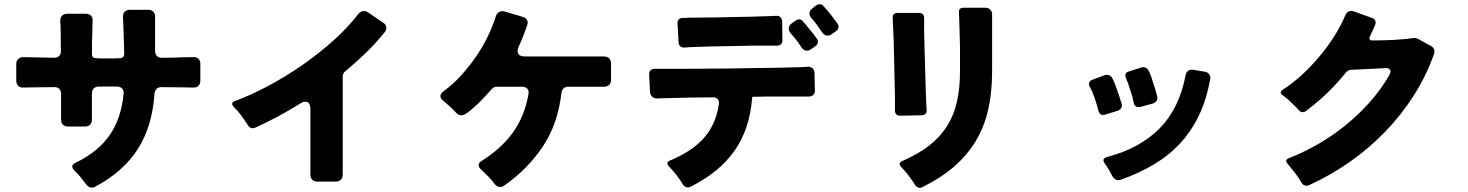

<svg xmlns="http://www.w3.org/2000/svg" viewBox="-20 -850 7040 921"><path d="M394 35Q387 27 380.5 18Q374 9 366 -1Q359 -9 352.5 -16Q346 -23 339 -30Q312 -55 344 -70Q451 -122 506.5 -202.5Q562 -283 573 -401Q575 -416 565.5 -425.5Q556 -435 541 -435H454Q439 -435 430 -426Q421 -417 421 -402V-276Q421 -261 412 -252Q403 -243 388 -243H306Q291 -243 282 -252Q273 -261 273 -276V-400Q273 -415 264 -424Q255 -433 240 -432L146 -431Q131 -431 117.5 -430.5Q104 -430 93 -430Q77 -429 67.5 -438Q58 -447 58 -463V-543Q58 -558 67.5 -567Q77 -576 92 -576Q102 -576 114 -575.5Q126 -575 140 -575Q163 -574 188 -574Q213 -574 239 -573Q254 -572 263.5 -581.5Q273 -591 272 -606L271 -705Q271 -716 270.5 -726.5Q270 -737 269 -747Q268 -764 277 -774Q286 -784 303 -784H391Q408 -784 417 -774.5Q426 -765 424 -748Q424 -738 423.5 -727Q423 -716 423 -704Q422 -681 421.5 -653Q421 -625 421 -590Q421 -571 440 -571L459 -570H534L555 -571Q565 -571 570.5 -577Q576 -583 576 -592Q575 -617 574.5 -642Q574 -667 573 -692Q572 -712 571.5 -731.5Q571 -751 570 -768Q569 -784 578 -793.5Q587 -803 603 -803H691Q706 -803 715 -794Q724 -785 724 -770V-605Q724 -590 733 -581Q742 -572 757 -573Q781 -573 804 -573.5Q827 -574 849 -575L908 -576Q923 -577 932 -568Q941 -559 941 -544V-463Q941 -447 931.5 -438Q922 -429 906 -430Q894 -430 880 -430.5Q866 -431 850 -431L755 -432Q741 -433 732 -424Q723 -415 721 -401Q711 -246 642 -136.5Q573 -27 436 46Q429 50 420 50Q405 50 394 35Z M1469 -12V-325Q1469 -362 1445 -362Q1432 -362 1418 -352Q1312 -286 1205 -238Q1182 -228 1169 -250Q1157 -268 1145 -285Q1133 -302 1119 -319Q1114 -324 1109.5 -328.5Q1105 -333 1101 -338Q1084 -356 1106 -365Q1182 -393 1265 -437Q1348 -481 1427.5 -536Q1507 -591 1577.5 -654Q1648 -717 1699 -783Q1710 -797 1726 -797Q1736 -797 1745 -791L1818 -741Q1831 -733 1833 -720Q1835 -707 1825 -695Q1783 -643 1735 -596.5Q1687 -550 1636 -508Q1624 -498 1624 -483V-12Q1624 3 1615 12Q1606 21 1591 21H1502Q1487 21 1478 12Q1469 3 1469 -12Z M2353 33Q2339 14 2323 -2.5Q2307 -19 2290 -35Q2260 -60 2293 -80Q2384 -137 2440 -214Q2496 -291 2515 -398Q2518 -415 2509.5 -424.5Q2501 -434 2484 -434H2363Q2348 -434 2338 -422Q2330 -413 2311 -392Q2292 -371 2270 -350Q2248 -329 2227 -313Q2206 -297 2194 -297Q2180 -297 2169 -308Q2155 -324 2139.5 -338Q2124 -352 2107 -366Q2093 -377 2092.5 -388.5Q2092 -400 2106 -411Q2149 -442 2187.5 -483.5Q2226 -525 2259 -572Q2292 -619 2317.5 -670.5Q2343 -722 2359 -773Q2364 -787 2375 -793Q2386 -799 2400 -795L2488 -769Q2502 -765 2508 -754Q2514 -743 2509 -729Q2500 -703 2490 -677.5Q2480 -652 2469 -628Q2458 -605 2466 -592Q2474 -579 2499 -579H2878Q2893 -579 2902 -570Q2911 -561 2911 -546V-467Q2911 -452 2902 -443Q2893 -434 2878 -434H2706Q2692 -434 2683.5 -426Q2675 -418 2673 -404Q2657 -259 2586 -150.5Q2515 -42 2398 41Q2389 47 2380 47Q2364 47 2353 33Z M3922 -697Q3911 -714 3899 -730.5Q3887 -747 3873 -762Q3862 -775 3863 -788Q3864 -801 3878 -811L3895 -824Q3903 -830 3912 -830Q3923 -830 3930 -821Q3934 -817 3937.5 -812.5Q3941 -808 3946 -803Q3956 -792 3965 -780Q3974 -768 3983 -756Q3987 -751 3990.5 -746Q3994 -741 3998 -736Q4004 -727 4002 -717Q4000 -707 3991 -701L3971 -687Q3960 -679 3950 -679Q3933 -679 3922 -697ZM3235 -648 3230 -738Q3229 -750 3236 -757Q3243 -764 3255 -764Q3261 -764 3268 -764Q3275 -764 3283 -765L3373 -766Q3399 -766 3426 -766.5Q3453 -767 3481 -768L3589 -770Q3642 -772 3678 -773L3705 -774Q3716 -775 3723.5 -767.5Q3731 -760 3732 -748L3733 -658Q3734 -645 3726.5 -638Q3719 -631 3706 -631H3591L3383 -627L3294 -624Q3286 -623 3278.5 -623Q3271 -623 3265 -622Q3237 -620 3235 -648ZM3823 -625Q3802 -658 3774 -689Q3763 -702 3763.5 -715Q3764 -728 3778 -738L3796 -751Q3804 -757 3813 -757Q3824 -757 3831 -748Q3835 -744 3838.5 -739.5Q3842 -735 3847 -730L3884 -684Q3888 -678 3891.5 -673.5Q3895 -669 3899 -664Q3905 -655 3903 -645Q3901 -635 3892 -629L3872 -615Q3861 -607 3851 -607Q3834 -607 3823 -625ZM3256 35Q3245 17 3232.5 0Q3220 -17 3206 -33Q3201 -38 3197 -42.5Q3193 -47 3189 -52Q3171 -70 3194 -80Q3242 -100 3281.5 -125Q3321 -150 3351 -182Q3381 -214 3400.5 -255Q3420 -296 3428 -348Q3431 -365 3422.5 -374.5Q3414 -384 3397 -383Q3369 -383 3342.5 -382.5Q3316 -382 3290 -382L3171 -379Q3160 -379 3151 -378.5Q3142 -378 3134 -378Q3118 -377 3108.5 -386Q3099 -395 3098 -410L3094 -490Q3092 -520 3123 -520H3268L3411 -521Q3449 -521 3488 -521.5Q3527 -522 3565 -523L3710 -525Q3778 -527 3824 -528L3856 -530Q3870 -530 3878.5 -521.5Q3887 -513 3887 -499L3889 -416Q3889 -402 3881 -394.5Q3873 -387 3859 -387H3731Q3702 -387 3671 -387Q3640 -387 3607 -386H3593Q3588 -386 3588 -381Q3582 -304 3560.5 -240.5Q3539 -177 3502 -125Q3465 -73 3412.5 -30.5Q3360 12 3292 46Q3286 49 3279 49Q3265 49 3256 35Z M4370 38Q4367 33 4364 28Q4361 23 4357 18Q4349 7 4340.5 -5Q4332 -17 4322 -28Q4317 -33 4313 -38Q4309 -43 4304 -48Q4285 -67 4309 -78Q4385 -111 4437.5 -152Q4490 -193 4523 -245.5Q4556 -298 4570.5 -363Q4585 -428 4585 -507V-627L4581 -766Q4581 -773 4580.5 -779Q4580 -785 4580 -790Q4578 -813 4602 -813H4706Q4721 -813 4730 -804Q4739 -795 4739 -780V-507Q4739 -406 4720 -323Q4701 -240 4660 -172.5Q4619 -105 4556 -50.5Q4493 4 4404 48Q4398 51 4392 51Q4380 51 4370 38ZM4273 -319V-344Q4273 -363 4273 -385Q4273 -407 4272 -433L4267 -650Q4266 -676 4265 -698.5Q4264 -721 4263 -740L4262 -764Q4261 -775 4267 -781.5Q4273 -788 4284 -788H4388Q4413 -788 4413 -763V-737Q4413 -718 4413 -697Q4413 -676 4414 -651L4420 -442Q4422 -389 4423 -353Q4424 -345 4424 -338Q4424 -331 4425 -325Q4427 -297 4399 -297L4297 -295Q4286 -295 4279.5 -301.5Q4273 -308 4273 -319Z M5418 -357Q5417 -364 5415.5 -370.5Q5414 -377 5412 -385L5391 -451Q5388 -458 5385.5 -464Q5383 -470 5381 -476Q5371 -499 5394 -507L5454 -526Q5466 -530 5476 -525Q5486 -520 5491 -509Q5494 -503 5496.5 -496.5Q5499 -490 5502 -483L5523 -417Q5525 -409 5527 -402Q5529 -395 5531 -388Q5534 -375 5527.5 -365.5Q5521 -356 5508 -353L5450 -337Q5425 -331 5418 -357ZM5315 -7Q5311 -14 5307 -22Q5303 -30 5298 -38Q5289 -53 5280 -65Q5262 -89 5291 -97Q5447 -138 5541.5 -233Q5636 -328 5667 -488Q5669 -503 5679.5 -510.5Q5690 -518 5705 -515L5759 -506Q5773 -504 5780.5 -493.5Q5788 -483 5785 -469Q5767 -371 5731 -296Q5695 -221 5641.5 -163Q5588 -105 5517 -62.5Q5446 -20 5357 12Q5343 17 5332 11.5Q5321 6 5315 -7ZM5249 -319Q5243 -344 5231.5 -378Q5220 -412 5207 -435Q5202 -446 5205 -454.5Q5208 -463 5219 -467L5278 -489Q5290 -493 5300.5 -489Q5311 -485 5316 -474Q5327 -452 5335 -428.5Q5343 -405 5351 -382Q5353 -374 5355.5 -367.5Q5358 -361 5360 -354Q5364 -341 5358 -331.5Q5352 -322 5339 -318L5281 -300Q5269 -296 5260.5 -301.5Q5252 -307 5249 -319Z M6223 26Q6209 1 6192 -20.5Q6175 -42 6157 -64Q6149 -72 6150 -79.5Q6151 -87 6162 -91Q6236 -120 6305 -160Q6374 -200 6436 -250.5Q6498 -301 6551 -360.5Q6604 -420 6644 -489Q6654 -506 6647.5 -515.5Q6641 -525 6622 -523L6462 -515Q6447 -515 6437 -503Q6395 -451 6347 -404.5Q6299 -358 6245 -318Q6238 -312 6230 -312Q6219 -312 6211 -321Q6210 -323 6209 -323.5Q6208 -324 6207 -325L6199 -334L6195 -338Q6181 -352 6165.5 -366.5Q6150 -381 6133 -393Q6114 -407 6134 -420Q6179 -449 6223.5 -489.5Q6268 -530 6307.5 -577Q6347 -624 6379.5 -675Q6412 -726 6433 -776Q6439 -790 6450 -795Q6461 -800 6475 -795L6561 -764Q6573 -760 6577 -750.5Q6581 -741 6576 -730Q6574 -723 6571 -717Q6568 -711 6565 -705L6553 -679Q6547 -668 6550.5 -661.5Q6554 -655 6567 -656Q6610 -656 6664 -658.5Q6718 -661 6761 -668Q6774 -668 6781 -664L6843 -630Q6867 -617 6859 -592Q6822 -486 6761.5 -391.5Q6701 -297 6623.5 -217Q6546 -137 6453.5 -72.5Q6361 -8 6260 38Q6254 41 6247 41Q6232 41 6223 26Z"/></svg>

Font: Higure Gothic Black
Style: Regular
Weight: 900
Designer: Yoshimichi Ohira
Foundry: Positype
Version: Version 1.000